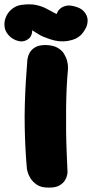

<svg xmlns="http://www.w3.org/2000/svg" viewBox="-81 -855 417 870"><path d="M137 -5Q105 -5 86 -18Q67 -31 57 -47.5Q47 -64 44 -76.5Q41 -89 41 -89Q37 -132 34.5 -180Q32 -228 31 -279Q30 -330 31.5 -382Q33 -434 36 -485Q39 -536 43 -584Q43 -584 45 -594.5Q47 -605 54.5 -618Q62 -631 79 -641Q96 -651 126 -651Q159 -650 179 -639Q199 -628 209 -611.5Q219 -595 223 -579Q227 -563 227 -552Q227 -541 227 -541Q223 -500 221 -455Q219 -410 218.5 -362.5Q218 -315 218.5 -266Q219 -217 221 -168.5Q223 -120 225 -74Q225 -74 223.5 -63.5Q222 -53 214 -39Q206 -25 188 -14.5Q170 -4 137 -5ZM37 -672Q21 -665 5 -668.5Q-11 -672 -21 -678.5Q-31 -685 -31 -685Q-55 -705 -59.5 -729Q-64 -753 -55 -776Q-46 -799 -26.5 -814.5Q-7 -830 17 -833Q56 -838 82 -832.5Q108 -827 129 -816Q150 -805 174 -792Q177 -792 178.5 -797.5Q180 -803 184 -808Q184 -808 191.5 -815.5Q199 -823 215.5 -828Q232 -833 257 -826Q284 -819 296.5 -806Q309 -793 313 -780.5Q317 -768 316 -759Q315 -750 315 -750Q314 -734 296 -708.5Q278 -683 246 -674Q226 -668 206 -667.5Q186 -667 166.5 -671.5Q147 -676 125 -685Q113 -689 101 -695.5Q89 -702 79.5 -708.5Q70 -715 65 -718Q65 -718 64.5 -709.5Q64 -701 58.5 -690.5Q53 -680 37 -672Z"/></svg>

Font: Sour Gummy Black
Style: Regular
Weight: 900
Designer: Stefie Justprince
Foundry: Eifetstype
Version: Version 1.000